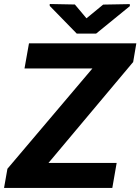

<svg xmlns="http://www.w3.org/2000/svg" viewBox="-38 -924 690 944"><path d="M535.6 -123 514.2 0H19.5L41 -123ZM616.7 -619.1 97.2 0H-18.1L-1.5 -94.2L521 -710.9H632.3ZM581.1 -710.9 559.6 -587.4H82.5L104.5 -710.9ZM330.1 -901.9 387.2 -834 469.2 -901.4 600.1 -903.8 600.6 -894 434.6 -758.8H339.4L206.5 -895V-904.3Z"/></svg>

Font: Roboto ExtraBold
Style: Italic
Weight: 800
Designer: Christian Robertson
Foundry: Google
Version: Version 3.009; 2024